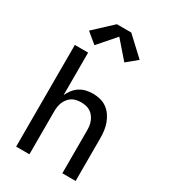

<svg xmlns="http://www.w3.org/2000/svg" viewBox="-232 -1091 1064 1202"><g transform="rotate(30 300.0 -489.5)"><path d="M85 0V-735H181V-428Q191 -450 206.5 -470Q222 -490 243 -503.5Q264 -517 288.5 -522.5Q313 -528 337 -528Q364 -528 390 -521.5Q416 -515 437.5 -499.5Q459 -484 474.5 -461.5Q490 -439 499 -414Q508 -389 511.5 -363Q515 -337 515 -310V0H419V-310Q419 -327 416.5 -344Q414 -361 407.5 -376.5Q401 -392 390.5 -405.5Q380 -419 365.5 -428Q351 -437 334 -440.5Q317 -444 300 -444Q283 -444 266 -440.5Q249 -437 234.5 -428Q220 -419 209.5 -405.5Q199 -392 192.5 -376.5Q186 -361 183.5 -344Q181 -327 181 -310V0ZM192 -795 117 -857 248 -979H352L483 -857L408 -795L300 -919Z"/></g></svg>

Font: Iosevka Custom Medium Extended
Style: Regular
Weight: 500
Width: 7
Monospace: yes
Designer: Belleve Invis
Foundry: Belleve Invis
Version: Version 11.2.4; ttfautohint (v1.8.4)